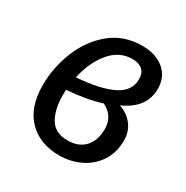

<svg xmlns="http://www.w3.org/2000/svg" viewBox="-132 -650 750 773"><g transform="rotate(30 242.5 -263.0)"><path d="M454 -419Q454 -329 355 -285Q395 -271 417.5 -241Q440 -211 440 -171Q440 -113 412 -71.5Q384 -30 339 -9Q294 12 243 12Q153 12 99 -43Q45 -98 45 -201Q45 -280 75.5 -358Q106 -436 167 -487Q228 -538 314 -538Q377 -538 415.5 -506Q454 -474 454 -419ZM145 -294Q254 -302 311.5 -330.5Q369 -359 369 -414Q369 -443 352.5 -457.5Q336 -472 306 -472Q246 -472 204 -422Q162 -372 145 -294ZM136 -231Q135 -224 135 -206Q135 -140 159.5 -98.5Q184 -57 242 -57Q293 -57 321.5 -87.5Q350 -118 350 -172Q350 -232 295 -259Q225 -237 136 -231Z"/></g></svg>

Font: Fira Sans Condensed
Style: Italic
Weight: 400
Width: 3
Italic angle: -8°
Designer: bBox Type GmbH & Carrois Corporate GbR & Edenspiekermann AG
Foundry: bBox Type GmbH & Carrois Corporate GbR & Edenspiekermann AG
Version: Version 4.301